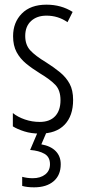

<svg xmlns="http://www.w3.org/2000/svg" viewBox="-20 -562 366 822"><path d="M293 -134Q293 -66 256.5 -28Q220 10 151 10Q114 10 84 0.5Q54 -9 35 -21V-78Q56 -61 86.5 -50.5Q117 -40 150 -40Q193 -40 216 -64.5Q239 -89 239 -133Q239 -175 217.5 -198Q196 -221 151 -248Q117 -269 91.5 -290Q66 -311 51 -339Q36 -367 36 -407Q36 -466 73.5 -504Q111 -542 179 -542Q242 -542 291 -511L269 -467Q229 -495 179 -495Q138 -495 113 -472Q88 -449 88 -408Q88 -370 109.5 -346.5Q131 -323 179 -294Q212 -273 237.5 -252Q263 -231 278 -203.5Q293 -176 293 -134ZM240 141Q240 188 209.5 214Q179 240 126 240Q96 240 75 234V195Q97 201 120 201Q153 201 173.5 185Q194 169 194 141Q194 110 170.5 96.5Q147 83 109 80L143 0H181L157 56Q197 63 218.5 85Q240 107 240 141Z"/></svg>

Font: Noto Sans Sinhala ExtraCondensed Light
Style: Regular
Weight: 300
Width: 2
Designer: Jelle Bosma - Monotype Design Team
Foundry: Monotype Imaging Inc.
Version: Version 2.006; ttfautohint (v1.8.4.7-5d5b)